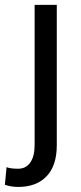

<svg xmlns="http://www.w3.org/2000/svg" viewBox="-57 -548 329 782"><path d="M174.3 -528.3V43.5Q174.3 126.5 132.8 169.9Q91.3 213.4 17.1 213.4Q-11.7 213.4 -37.1 204.6L-30.3 132.8Q-15.6 139.2 17.1 139.2Q48.8 139.2 66.4 113.8Q84 88.4 84 43.5V-528.3Z"/></svg>

Font: Roboto-ThirdPerson-AD3FC
Style: ThirdPerson-AD3FC
Weight: 400
Designer: Google
Version: Version 2.137; 2017